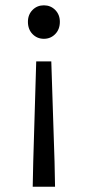

<svg xmlns="http://www.w3.org/2000/svg" viewBox="-20 -518 330 722"><path d="M103 184.1 105 89.8 116.2 -287.1H172.9L185.1 89.8L187 184.1ZM85 -436Q85 -462.9 102.3 -480.5Q119.6 -498 145 -498Q170.4 -498 187.7 -480.5Q205.1 -462.9 205.1 -436Q205.1 -407.7 187.7 -389.9Q170.4 -372.1 145 -372.1Q119.6 -372.1 102.3 -389.9Q85 -407.7 85 -436Z"/></svg>

Font: Source Sans Pro
Style: Regular
Weight: 400
Designer: Paul D. Hunt
Foundry: Adobe Systems Incorporated
Version: Version 3.006;hotconv 1.0.111;makeotfexe 2.5.65597